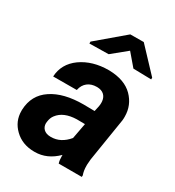

<svg xmlns="http://www.w3.org/2000/svg" viewBox="-182 -858 889 975"><g transform="rotate(30 262.5 -370.0)"><path d="M372.6 -750.5 293.9 -750 137.2 -617.2V-606L249 -607.9L334.5 -677.7L394.5 -607.4L500 -605V-615.2ZM442.4 0 442.9 -9.3C437.5 -23.9 434.6 -41 434.6 -61.5C434.6 -63.5 434.6 -65.4 434.6 -67.9L437 -99.1L477.5 -352.1C478.5 -359.9 478.5 -367.2 478.5 -374C478.5 -418.5 462.9 -456.5 431.6 -488.3C399.9 -520 354.5 -536.6 294.4 -538.1C293 -538.1 292 -538.1 290.5 -538.1C227.5 -538.1 174.3 -522.5 130.4 -491.7C86.9 -460.4 64 -419.4 61.5 -369.1L199.7 -369.6C208 -412.1 239.7 -434.1 279.8 -434.1C280.8 -434.1 282.2 -434.1 283.2 -434.1C315.9 -433.6 336.4 -415.5 339.8 -384.8C340.3 -381.3 340.3 -378.4 340.3 -375C340.3 -368.2 339.8 -361.3 338.4 -354L331.5 -322.3L267.1 -323.2C189.5 -323.2 127.9 -308.1 82 -277.3C35.6 -246.6 11.7 -202.1 9.3 -144.5C9.3 -142.1 9.3 -139.2 9.3 -136.7C9.3 -96.7 23.9 -62.5 53.2 -34.2C83 -5.4 120.6 9.3 167 9.8C168.5 9.8 170.4 9.8 171.9 9.8C219.7 9.8 263.2 -9.3 301.8 -47.9C301.8 -45.4 301.8 -43 301.8 -40.5C301.8 -24.9 303.2 -11.7 307.1 0ZM201.2 -97.2C166.5 -97.7 148.4 -118.7 148.4 -144.5C148.4 -147.5 148.9 -151.4 149.4 -154.8C151.4 -170.4 156.2 -183.6 164.6 -194.3C187 -224.1 223.6 -239.3 274.4 -240.7L322.3 -240.2L305.2 -148.9C276.4 -114.3 243.2 -97.2 205.6 -97.2C204.1 -97.2 202.6 -97.2 201.2 -97.2Z"/></g></svg>

Font: Roboto
Style: Bold Italic
Weight: 700
Italic angle: -12°
Designer: Google
Version: Version 2.137; 2017